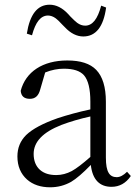

<svg xmlns="http://www.w3.org/2000/svg" viewBox="-20 -782 589 816"><path d="M193 14C226 14 255 6 282 -9C304 -22 332 -46 366 -81C373 -19 403 12 454 12C487 12 515 -3 536 -34L520 -52C505 -37 490 -29 476 -29C461 -29 449 -35 442 -47C434 -60 430 -81 430 -112V-350C430 -412 416 -457 389 -485C363 -512 322 -525 266 -525C162 -525 89 -477 68 -396C70 -373 83 -362 107 -362C130 -362 144 -375 151 -402L172 -474C199 -485 226 -490 251 -490C292 -490 320 -481 337 -462C355 -441 364 -404 364 -350V-317C312 -306 266 -293 226 -280C163 -258 118 -234 91 -208C66 -183 54 -153 54 -117C54 -76 68 -43 95 -19C120 3 153 14 193 14ZM219 -38C190 -38 167 -45 150 -60C132 -76 123 -99 123 -128C123 -179 162 -220 241 -251C278 -265 319 -277 364 -287V-115C331 -86 305 -66 285 -55C264 -44 242 -38 219 -38ZM334 -627C387 -627 420 -668 431 -750L410 -758C395 -701 373 -673 342 -673C330 -673 319 -677 308 -685C301 -690 292 -699 279 -712C275 -717 272 -720 270 -722C245 -749 218 -762 191 -762C139 -762 107 -721 94 -639L116 -632C131 -688 153 -716 184 -716C195 -716 206 -712 217 -704C224 -699 233 -690 245 -677C250 -672 253 -669 255 -667C280 -640 307 -627 334 -627Z"/></svg>

Font: AllPunType Light
Style: Regular
Weight: 300
Version: 1.0